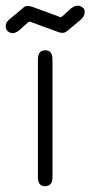

<svg xmlns="http://www.w3.org/2000/svg" viewBox="-54 -637 315 669"><path d="M156.2 -577.1Q159.2 -577.1 164.1 -581.1L194.3 -608.4Q207 -617.2 215.8 -617.2Q225.6 -617.2 233.4 -611.3Q241.2 -605.5 241.2 -594.7Q241.2 -581.1 227.5 -568.4L181.6 -530.3Q173.8 -522.5 163.1 -522.5Q161.1 -522.5 159.2 -522.9Q157.2 -523.4 155.8 -523.4Q154.3 -523.4 153.3 -524.4H151.4L55.7 -559.6Q53.7 -561.5 49.8 -561.5Q46.9 -561.5 42 -557.6L11.7 -530.3Q-1 -521.5 -9.8 -521.5Q-18.6 -521.5 -26.4 -527.8Q-34.2 -534.2 -34.2 -544.9Q-34.2 -559.6 -20.5 -570.3L24.4 -607.4Q31.2 -616.2 43 -616.2Q44.9 -616.2 49.8 -615.2Q54.7 -614.3 55.7 -614.3L151.4 -579.1ZM102.5 11.7Q78.1 11.7 78.1 -19.5V-429.7Q78.1 -461.9 103.5 -461.9Q128.9 -461.9 128.9 -429.7V-19.5Q128.9 11.7 102.5 11.7Z"/></svg>

Font: Jura
Style: Book
Weight: 400
Version: Version 2.3